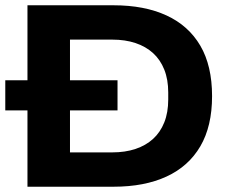

<svg xmlns="http://www.w3.org/2000/svg" viewBox="-20 -707 876 727"><path d="M0 -289V-403H425V-289ZM84 0V-687H410Q527 -687 610.5 -648.5Q694 -610 738.5 -534Q783 -458 783 -343Q783 -229 738.5 -153Q694 -77 610.5 -38.5Q527 0 410 0ZM245 -130H405Q454 -130 493 -143Q532 -156 559.5 -181Q587 -206 602 -243.5Q617 -281 617 -330V-357Q617 -406 602 -443.5Q587 -481 559.5 -506Q532 -531 493 -544Q454 -557 405 -557H245Z"/></svg>

Font: Archivo SemiExpanded
Style: Bold
Weight: 700
Width: 6
Designer: Hector Gatti
Foundry: Omnibus-Type
Version: Version 2.001